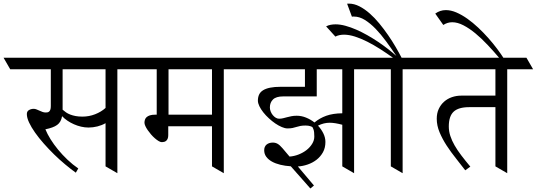

<svg xmlns="http://www.w3.org/2000/svg" viewBox="-62 -967 2997 1072"><path d="M527.3 -279.3Q507.3 -267.6 482.2 -261.2Q457 -254.9 432.1 -254.9Q411.6 -254.9 390.9 -259.8Q370.1 -264.6 350.8 -273.2Q331.5 -281.7 314.5 -293.2Q297.4 -304.7 284.7 -318.4Q281.7 -301.8 275.1 -289.8Q268.6 -277.8 257.1 -269.5Q245.6 -261.2 229.5 -255.4Q213.4 -249.5 191.4 -245.1Q202.1 -218.8 220.2 -189.7Q238.3 -160.6 262.2 -131.6Q286.1 -102.5 314.7 -75.4Q343.3 -48.3 375 -26.4L361.3 -2.9Q333 -22.9 301.8 -49.1Q270.5 -75.2 240.2 -104.7Q210 -134.3 182.4 -165.5Q154.8 -196.8 133.8 -226.6Q112.8 -256.3 100.3 -283Q87.9 -309.6 87.9 -330.1Q87.9 -345.7 99.9 -352.5Q111.8 -359.4 126.5 -359.4Q133.8 -359.4 141.8 -356.2Q149.9 -353 158.4 -349.1Q167 -345.2 175.5 -342Q184.1 -338.9 192.9 -338.9Q198.2 -338.9 203.4 -339.8Q208.5 -340.8 212.6 -344.5Q216.8 -348.1 219.2 -355.2Q221.7 -362.3 221.7 -375V-580.1H-4.9L-42 -644.5H701.2L738.3 -580.1H593.3V0L527.3 -38.1ZM398.4 -315.9Q435.1 -315.9 469 -329.1Q502.9 -342.3 527.3 -364.3V-580.1H287.6V-354.5Q296.4 -346.7 306.6 -339.6Q316.9 -332.5 330.1 -327.4Q343.3 -322.3 359.9 -319.1Q376.5 -315.9 398.4 -315.9Z M1121.6 -262.2H877.4V-212.4Q877.4 -200.7 874.3 -193.1Q871.1 -185.5 866.2 -181.2Q861.3 -176.8 854.7 -175Q848.1 -173.3 841.8 -173.3Q834 -173.3 823.7 -179.4Q813.5 -185.5 802.5 -195.1Q791.5 -204.6 781.2 -216.6Q771 -228.5 762.7 -240.5Q754.4 -252.4 749.5 -263.4Q744.6 -274.4 744.6 -281.7Q744.6 -290.5 747.3 -298.8Q750 -307.1 756.8 -313.2Q763.7 -319.3 775.1 -323Q786.6 -326.7 804.2 -326.7H813V-580.1H690.9L653.8 -644.5H1294.9L1332 -580.1H1187.5V0L1121.6 -38.1ZM878.9 -326.7H1121.6V-580.1H878.9Z M1849.1 -270.5Q1828.6 -275.9 1811.3 -278.8Q1793.9 -281.7 1779.3 -281.7Q1762.2 -281.7 1746.3 -277.8Q1730.5 -273.9 1713.4 -265.6Q1731.9 -245.6 1743.4 -222.2Q1754.9 -198.7 1754.9 -174.3Q1754.9 -141.6 1741.2 -116.9Q1727.5 -92.3 1705.6 -75.2Q1683.6 -58.1 1656 -48.6Q1628.4 -39.1 1601.1 -37.6L1690.9 68.8L1670.9 85.4L1561.5 -38.6Q1530.3 -40.5 1503.2 -47.1Q1476.1 -53.7 1456.1 -64.9Q1436 -76.2 1424.6 -91.8Q1413.1 -107.4 1413.1 -127.9Q1413.1 -148.9 1426.5 -159.9Q1439.9 -170.9 1461.4 -170.9Q1475.6 -170.9 1487.5 -164.3Q1499.5 -157.7 1515.1 -139.6L1554.7 -92.8Q1580.6 -94.7 1605.5 -104.5Q1630.4 -114.3 1649.7 -129.4Q1668.9 -144.5 1680.9 -164.1Q1692.9 -183.6 1692.9 -204.6Q1692.9 -231.9 1688.5 -243.7Q1684.1 -255.4 1682.1 -257.3Q1680.2 -259.3 1669.9 -262.7Q1659.7 -266.1 1644 -266.1Q1626.5 -266.1 1614.7 -263.7Q1603 -261.2 1592.8 -258.1Q1582.5 -254.9 1571.3 -252.4Q1560.1 -250 1543 -250Q1529.3 -250 1511.5 -257.6Q1493.7 -265.1 1475.3 -277.6Q1457 -290 1439.5 -306.2Q1421.9 -322.3 1408.2 -339.6Q1394.5 -356.9 1386.2 -374Q1377.9 -391.1 1377.9 -405.3Q1377.9 -424.8 1384.8 -439.2Q1391.6 -453.6 1407 -463.1Q1422.4 -472.7 1446.5 -477.5Q1470.7 -482.4 1505.9 -482.4H1640.6V-580.1H1285.2L1248 -644.5H2022.5L2059.6 -580.1H1915V0L1849.1 -38.1ZM1693.8 -283.2Q1722.2 -307.1 1759.5 -320.6Q1796.9 -334 1849.1 -334.5V-580.1H1706.5V-428.7H1519Q1479.5 -428.7 1462.2 -411.6Q1444.8 -394.5 1444.8 -367.2Q1444.8 -356 1449.2 -344.7Q1453.6 -333.5 1460.9 -324.5Q1468.3 -315.4 1477.5 -309.8Q1486.8 -304.2 1496.1 -304.2Q1508.3 -304.2 1518.8 -306.9Q1529.3 -309.6 1540.5 -312.5Q1551.8 -315.4 1564.7 -318.1Q1577.6 -320.8 1594.7 -320.8Q1621.1 -320.8 1646.5 -310.5Q1671.9 -300.3 1693.8 -283.2Z M2120.1 -580.1H2012.7L1975.6 -644.5H2132.3Q2096.7 -669.9 2060.1 -693.4Q2023.4 -716.8 1988 -734.6Q1952.6 -752.4 1919.7 -762.9Q1886.7 -773.4 1858.9 -773.4Q1846.2 -773.4 1834 -771Q1821.8 -768.6 1810.5 -762.7L1758.8 -819.8Q1771 -826.2 1784.2 -828.6Q1797.4 -831.1 1811.5 -831.1Q1837.4 -831.1 1866.9 -823Q1896.5 -814.9 1927.2 -801.5Q1958 -788.1 1989 -770.5Q2020 -752.9 2049.1 -733.4Q2078.1 -713.9 2104 -693.6Q2129.9 -673.3 2150.9 -654.8Q2123 -696.3 2094 -735.8Q2064.9 -775.4 2035.2 -806.2Q2005.4 -836.9 1975.1 -855.7Q1944.8 -874.5 1914.6 -874.5Q1911.6 -874.5 1908.7 -874.5Q1905.8 -874.5 1902.8 -874L1876 -946.3Q1878.4 -946.3 1881.1 -946.5Q1883.8 -946.8 1886.2 -946.8Q1915 -946.8 1944.3 -931.9Q1973.6 -917 2001.7 -892.3Q2029.8 -867.7 2055.9 -835.9Q2082 -804.2 2105.2 -770.5Q2128.4 -736.8 2147.5 -704.1Q2166.5 -671.4 2180.2 -644.5H2293.5L2330.6 -580.1H2186V0L2120.1 -38.1Z M2704.1 -368.7H2557.1Q2498 -368.7 2470.9 -343.5Q2443.8 -318.4 2443.8 -260.7Q2443.8 -233.9 2452.4 -207.8Q2460.9 -181.6 2476.6 -154.5Q2492.2 -127.4 2514.4 -98.4Q2536.6 -69.3 2564 -36.6L2535.6 -16.1Q2511.7 -47.9 2483.9 -82.5Q2456.1 -117.2 2432.1 -153.8Q2408.2 -190.4 2392.3 -228.3Q2376.5 -266.1 2376.5 -303.7Q2376.5 -335 2387.7 -358.9Q2398.9 -382.8 2417.7 -399.4Q2436.5 -416 2461.4 -424.6Q2486.3 -433.1 2513.7 -433.1H2704.1V-580.1H2283.7L2246.6 -644.5H2877.4L2914.6 -580.1H2770V0L2704.1 -38.1Z M2729.5 -638.7Q2696.3 -678.2 2661.6 -715.1Q2627 -752 2592.8 -780.3Q2558.6 -808.6 2525.6 -825.7Q2492.7 -842.8 2462.9 -842.8Q2436 -842.8 2413.1 -827.6L2368.2 -891.1Q2395 -910.6 2427.2 -910.6Q2455.6 -910.6 2486.1 -897.5Q2516.6 -884.3 2547.4 -862.5Q2578.1 -840.8 2608.2 -812.5Q2638.2 -784.2 2664.8 -754.2Q2691.4 -724.1 2713.9 -694.1Q2736.3 -664.1 2752.4 -638.7Z"/></svg>

Font: Kurinto Seri
Style: Regular
Weight: 400
Designer: Kurinto was developed by Clint Goss from a range of fonts that are compatible with the SIL Open Font License Version 1.1
Foundry: Clinton F. Goss
Version: Version 2.196; July 25, 2020